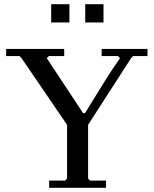

<svg xmlns="http://www.w3.org/2000/svg" viewBox="-20 -894 735 914"><path d="M223.6 -787.1V-874H310.5V-787.1ZM385.7 -787.1V-874H472.7V-787.1ZM399.4 -43.9 409.2 -34.2H484.9V0H213.9V-34.2H289.6L299.3 -43.9V-299.8L82.5 -617.2L72.8 -627H9.3V-661.1H285.6V-627H212.4L202.6 -617.2L375.5 -355.5H384.8Q409.2 -395 439 -443.4Q468.8 -491.7 481 -511.2Q493.2 -530.8 511.5 -558.8Q529.8 -586.9 551.3 -617.2L541.5 -627H463.9V-661.1H682.1V-627H613.8L604 -617.2L399.4 -299.8Z"/></svg>

Font: Happy Times at the IKOB
Style: Regular
Weight: 400
Designer: Lucas Le Bihan
Foundry: Lucas Le Bihan
Version: Version 1.000;PS 1.0;hotconv 1.0.88;makeotf.lib2.5.647800